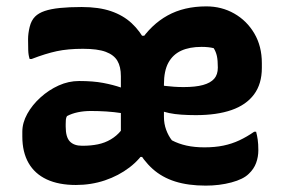

<svg xmlns="http://www.w3.org/2000/svg" viewBox="-20 -570 890 602"><path d="M236 -548Q290 -548 328 -535Q366 -522 392.5 -497.5Q419 -473 437 -438L406 -458H453L418 -438Q454 -493 505.5 -521.5Q557 -550 627 -550Q675 -550 714.5 -527.5Q754 -505 777.5 -465Q801 -425 801 -372Q801 -368 801 -364Q801 -360 801 -357Q801 -307 776.5 -274Q752 -241 706 -225Q660 -209 594 -209Q570 -209 548.5 -210.5Q527 -212 510.5 -215.5Q494 -219 481.5 -224Q469 -229 462 -235L448 -224V-311Q461 -307 473.5 -304.5Q486 -302 499 -300.5Q512 -299 526 -298Q540 -297 556 -297Q593 -297 616.5 -303.5Q640 -310 651.5 -323Q663 -336 663 -358Q663 -381 660 -394.5Q657 -408 650 -419Q642 -421 632.5 -422Q623 -423 612 -423Q574 -423 548 -411Q522 -399 508 -373.5Q494 -348 494 -305V-204Q494 -182 501 -163Q508 -144 519 -130Q540 -119 565 -113.5Q590 -108 621 -108Q654 -108 680.5 -113.5Q707 -119 730.5 -130Q754 -141 777 -157H783Q786 -146 788 -132.5Q790 -119 790 -99Q790 -78 783 -59Q776 -40 760 -25Q743 -8 705.5 2Q668 12 625 12Q570 12 529 -1Q488 -14 458.5 -40.5Q429 -67 408 -106L450 -78H391L440 -106Q420 -71 386 -45Q352 -19 309 -4.5Q266 10 218 10Q164 10 126.5 -7.5Q89 -25 69.5 -59Q50 -93 50 -142V-157Q50 -185 65.5 -213Q81 -241 107 -264.5Q133 -288 164 -302Q195 -316 228 -316Q272 -316 303.5 -310Q335 -304 359.5 -295.5Q384 -287 404 -277H422V-203Q390 -211 363.5 -215Q337 -219 313 -220.5Q289 -222 265 -222Q243 -222 224 -218Q205 -214 190 -206Q187 -201 186.5 -194.5Q186 -188 186 -181V-173Q186 -140 199 -126.5Q212 -113 237 -113H240Q265 -113 287 -117.5Q309 -122 327.5 -133Q346 -144 359 -160V-331Q359 -361 348 -379.5Q337 -398 311.5 -407.5Q286 -417 240 -417Q193 -417 158 -409.5Q123 -402 79 -385H73Q69 -397 68.5 -412.5Q68 -428 68 -447Q68 -465 73 -485.5Q78 -506 90 -518Q101 -529 120 -535.5Q139 -542 168 -545Q197 -548 236 -548Z"/></svg>

Font: Recursive Casual
Style: Bold
Weight: 700
Version: Version 1.085